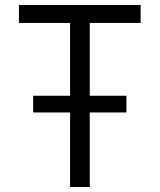

<svg xmlns="http://www.w3.org/2000/svg" viewBox="-20 -750 640 770"><path d="M261 0V-299H113V-366H261V-658H56V-730H544V-658H340V-366H487V-299H340V0Z"/></svg>

Font: JetBrains Mono NL Light
Style: Regular
Weight: 300
Monospace: yes
Designer: Philipp Nurullin, Konstantin Bulenkov
Foundry: JetBrains
Version: Version 2.305; ttfautohint (v1.8.4.7-5d5b)